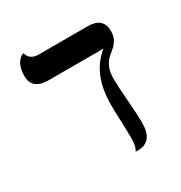

<svg xmlns="http://www.w3.org/2000/svg" viewBox="-137 -654 711 754"><g transform="rotate(-30 219.0 -276.5)"><path d="M331 -291Q331 -257 336.5 -188.5Q342 -120 342 -85Q342 1 274 1H263Q275 -17 275 -49Q275 -82 273 -133.5Q271 -185 271 -207Q271 -346 356 -413H108Q33 -413 33 -474Q33 -495 37.5 -510.5Q42 -526 48 -534Q54 -542 60 -547Q66 -552 70 -553L75 -554Q84 -520 124 -520H346Q416 -520 416 -458Q416 -435 407 -419.5Q398 -404 386 -394Q374 -384 361.5 -373Q349 -362 340 -341.5Q331 -321 331 -291Z"/></g></svg>

Font: Linux Libertine Initials O
Style: Initials
Weight: 400
Designer: Philipp H. Poll
Foundry: Philipp H. Poll
Version: Version 5.0.6